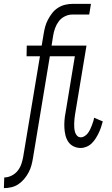

<svg xmlns="http://www.w3.org/2000/svg" viewBox="-57 -755 577 990"><path d="M-37 215 -35 160Q-16 160 3 150.5Q22 141 34.5 125Q47 109 53.5 89.5Q60 70 63 51L149 -465H80L81 -520H158L168 -580Q171 -599 176 -617.5Q181 -636 190.5 -654Q200 -672 212.5 -688Q225 -704 242.5 -715Q260 -726 279 -730.5Q298 -735 317 -735H412L403 -680H315Q296 -680 277 -670.5Q258 -661 246 -645Q234 -629 227 -609.5Q220 -590 217 -571L209 -520H328L326 -465H200L113 60Q110 79 105 97.5Q100 116 90.5 134Q81 152 67.5 168Q54 184 37.5 195Q21 206 1.5 210.5Q-18 215 -37 215ZM359 8Q339 8 322 -0.5Q305 -9 295 -24Q285 -39 280.5 -57.5Q276 -76 275 -95.5Q274 -115 275.5 -134.5Q277 -154 281 -174L329 -465H250L252 -520H389L330 -165Q328 -153 327 -141.5Q326 -130 325.5 -118.5Q325 -107 326 -95.5Q327 -84 330 -73.5Q333 -63 340.5 -55Q348 -47 360 -47Q370 -47 380 -53.5Q390 -60 396.5 -69Q403 -78 408 -88Q413 -98 416.5 -108Q420 -118 423.5 -128Q427 -138 428 -148L473 -129Q469 -114 464 -99Q459 -84 452 -69.5Q445 -55 436.5 -41.5Q428 -28 416.5 -16.5Q405 -5 389.5 1.5Q374 8 359 8Z"/></svg>

Font: Iosevka Curly Light
Style: Italic
Weight: 300
Italic angle: -9°
Monospace: yes
Designer: Belleve Invis
Foundry: Belleve Invis
Version: Version 22.1.2; ttfautohint (v1.8.4)